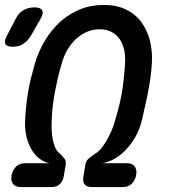

<svg xmlns="http://www.w3.org/2000/svg" viewBox="-71 -760 691 780"><path d="M138 0H14Q-9 0 -18.5 -13.5Q-28 -27 -24 -48Q-19 -70 -5.5 -83.5Q8 -97 32 -97H132Q113 -99 94 -112Q75 -125 60 -148Q45 -171 37 -203Q29 -235 31 -274Q33 -307 36 -334.5Q39 -362 43.5 -388.5Q48 -415 55 -443Q62 -471 71 -503Q86 -552 111.5 -595Q137 -638 172.5 -670.5Q208 -703 253 -721.5Q298 -740 350 -740Q402 -740 440.5 -721.5Q479 -703 503 -670.5Q527 -638 538 -595Q549 -552 546 -503Q544 -471 540 -443Q536 -415 531 -388.5Q526 -362 519.5 -334.5Q513 -307 506 -274Q497 -235 478.5 -203Q460 -171 437 -148Q414 -125 389 -112Q364 -99 342 -97H444Q467 -97 476.5 -83.5Q486 -70 482 -48Q478 -27 464 -13.5Q450 0 427 0H302Q281 0 272.5 -11.5Q264 -23 268 -44L276 -92Q278 -106 289 -115.5Q300 -125 322 -140Q333 -147 343.5 -161Q354 -175 364 -192.5Q374 -210 382.5 -230Q391 -250 396 -269Q406 -302 413 -330.5Q420 -359 424.5 -386Q429 -413 432 -441.5Q435 -470 437 -503Q439 -532 433.5 -557Q428 -582 415.5 -600.5Q403 -619 382.5 -630Q362 -641 333 -641Q305 -641 280.5 -630Q256 -619 236.5 -600.5Q217 -582 202.5 -557Q188 -532 180 -503Q170 -470 163.5 -441.5Q157 -413 152 -386Q147 -359 143.5 -330.5Q140 -302 139 -269Q138 -250 139 -230Q140 -210 143.5 -192.5Q147 -175 153 -161Q159 -147 168 -140Q184 -125 191 -115.5Q198 -106 196 -92L188 -44Q184 -23 171.5 -11.5Q159 0 138 0ZM54 -614Q40 -592 22.5 -581Q5 -570 -19 -570Q-43 -570 -49 -581.5Q-55 -593 -43 -615L-8 -682Q4 -707 24 -718.5Q44 -730 69 -730Q94 -730 100.5 -718Q107 -706 93 -682Z"/></svg>

Font: Maple Mono NL Medium
Style: Italic
Weight: 500
Italic angle: -10°
Monospace: yes
Designer: subframe7536
Version: Version 7.000